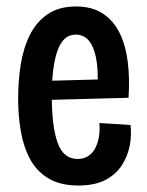

<svg xmlns="http://www.w3.org/2000/svg" viewBox="-20 -561 454 593"><path d="M222 12Q167 12 130.5 -9.5Q94 -31 73.5 -68.5Q53 -106 44.5 -154.5Q36 -203 36 -256Q36 -311 44 -361.5Q52 -412 72 -452.5Q92 -493 127 -517Q162 -541 215 -541Q264 -541 297 -519.5Q330 -498 349 -460Q368 -422 374.5 -370.5Q381 -319 377 -259L114 -252V-311L299 -316L281 -291Q284 -347 276.5 -383Q269 -419 253.5 -436.5Q238 -454 214 -454Q188 -454 172 -432.5Q156 -411 148 -368.5Q140 -326 140 -264Q140 -170 158 -120Q176 -70 220 -70Q236 -70 249 -77Q262 -84 271 -98Q280 -112 284.5 -133Q289 -154 287 -181L383 -175Q387 -146 381 -113Q375 -80 357 -51.5Q339 -23 306 -5.5Q273 12 222 12Z"/></svg>

Font: Bricolage Grotesque 24pt Condensed Medium
Style: Regular
Weight: 500
Width: 3
Designer: Mathieu Triay
Foundry: Atelier Triay
Version: Version 1.001;gftools[0.9.33.dev8+g029e19f]